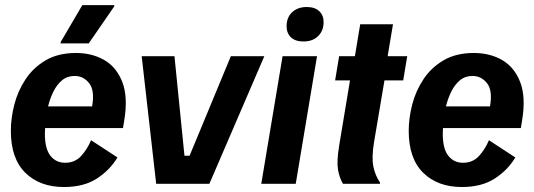

<svg xmlns="http://www.w3.org/2000/svg" viewBox="-20 -720 2090 752"><path d="M230.8 12.5Q135.8 12.5 79.2 -43.3Q22.5 -99.2 22.5 -207.5Q22.5 -257.5 36.2 -310.8Q50 -364.2 80.4 -410Q110.8 -455.8 159.6 -484.2Q208.3 -512.5 277.5 -512.5Q340.8 -512.5 388.8 -484.6Q436.7 -456.7 459.2 -398.3Q481.7 -340 466.7 -249.2L461.7 -218.3H156.7Q155.8 -206.7 155.8 -195.8Q155.8 -137.5 177.5 -110Q199.2 -82.5 235 -82.5Q273.3 -82.5 297.5 -108.8Q321.7 -135 336.7 -170.8L440 -103.3Q410.8 -54.2 359.6 -20.8Q308.3 12.5 230.8 12.5ZM272.5 -422.5Q243.3 -422.5 222.9 -405.4Q202.5 -388.3 189.2 -361.2Q175.8 -334.2 168.3 -303.3H340.8Q351.7 -365.8 329.2 -394.2Q306.7 -422.5 272.5 -422.5ZM217.5 -550V-555L302.5 -700H427.5V-695L327.5 -550Z M591.7 0 535 -499.2V-500H663.3L702.5 -110H722.5L884.2 -500H1015V-499.2L800 0Z M1003.3 0 1086.7 -500H1221.7L1138.3 0ZM1168.3 -557.5Q1136.7 -557.5 1119.6 -573.8Q1102.5 -590 1102.5 -617.5Q1102.5 -651.7 1124.2 -672.1Q1145.8 -692.5 1181.7 -692.5Q1213.3 -692.5 1230.4 -676.2Q1247.5 -660 1247.5 -633.3Q1247.5 -600 1226.2 -578.8Q1205 -557.5 1168.3 -557.5Z M1323.3 0Q1309.2 -24.2 1303.8 -55.8Q1298.3 -87.5 1308.3 -149.2L1350.8 -405H1292.5L1308.3 -500H1370L1390.8 -625H1519.2L1498.3 -500H1575L1559.2 -405H1485.8L1445 -163.3Q1435 -102.5 1442.5 -67.1Q1450 -31.7 1468.3 -5V0Z M1789.2 12.5Q1694.2 12.5 1637.5 -43.3Q1580.8 -99.2 1580.8 -207.5Q1580.8 -257.5 1594.6 -310.8Q1608.3 -364.2 1638.8 -410Q1669.2 -455.8 1717.9 -484.2Q1766.7 -512.5 1835.8 -512.5Q1899.2 -512.5 1947.1 -484.6Q1995 -456.7 2017.5 -398.3Q2040 -340 2025 -249.2L2020 -218.3H1715Q1714.2 -206.7 1714.2 -195.8Q1714.2 -137.5 1735.8 -110Q1757.5 -82.5 1793.3 -82.5Q1831.7 -82.5 1855.8 -108.8Q1880 -135 1895 -170.8L1998.3 -103.3Q1969.2 -54.2 1917.9 -20.8Q1866.7 12.5 1789.2 12.5ZM1830.8 -422.5Q1801.7 -422.5 1781.2 -405.4Q1760.8 -388.3 1747.5 -361.2Q1734.2 -334.2 1726.7 -303.3H1899.2Q1910 -365.8 1887.5 -394.2Q1865 -422.5 1830.8 -422.5Z"/></svg>

Font: Familjen Grotesk
Style: Bold Italic
Weight: 700
Italic angle: -9.46201°
Designer: Anders Wikstroem, Jonas Baeckman, Matilda Gysing, Kristian Moeller
Foundry: Familjen STHLM AB
Version: Version 2.002; ttfautohint (v1.8.4.7-5d5b)